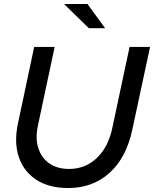

<svg xmlns="http://www.w3.org/2000/svg" viewBox="-20 -936 775 966"><path d="M323 10Q227 10 163.5 -31Q100 -72 75 -145Q50 -218 70 -313L152 -700H255L171 -305Q157 -241 172.5 -191.5Q188 -142 228 -114Q268 -86 328 -86Q409 -86 467 -141Q525 -196 545 -292L632 -700H735L646 -285Q616 -143 531.5 -66.5Q447 10 323 10ZM427 -794 302 -916H420L509 -794Z"/></svg>

Font: Red Hat Display Medium
Style: Italic
Weight: 500
Italic angle: -12°
Designer: Pentagram, MCKL
Foundry: Pentagram, MCKL
Version: Version 1.023; ttfautohint (v1.8.3)